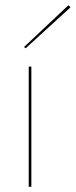

<svg xmlns="http://www.w3.org/2000/svg" viewBox="-20 -715 290 735"><path d="M250 -687 78 -530 72 -535 242 -695ZM90 -460H100V0H90Z"/></svg>

Font: Jost* Hairline
Style: Regular
Weight: 100
Version: Version 3.7